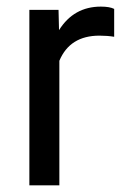

<svg xmlns="http://www.w3.org/2000/svg" viewBox="-20 -558 378 578"><path d="M323.7 -447.3Q303.2 -450.7 279.3 -450.7Q190.4 -450.7 158.7 -375V0H68.4V-528.3H156.2L157.7 -467.3Q202.1 -538.1 283.7 -538.1Q310.1 -538.1 323.7 -531.2Z"/></svg>

Font: Vazir
Style: Regular
Weight: 400
Designer: Saber Rastikerdar
Foundry: Saber Rastikerdar
Version: Version 30.0.0